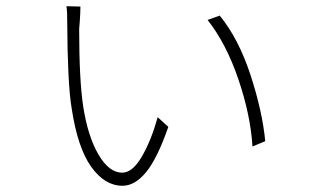

<svg xmlns="http://www.w3.org/2000/svg" viewBox="-20 -584 1040 616"><path d="M236 -516 234 -491Q234 -327 247 -242Q262 -146 296 -88Q330 -30 372 -30Q405 -30 435 -81.5Q465 -133 486 -208L520 -177Q485 -76 449 -32Q413 12 373 12Q316 12 272.5 -49Q229 -110 210 -236Q203 -276 199.5 -351.5Q196 -427 196 -490Q196 -554 193 -564L238 -563Q238 -544 236 -516ZM831 -131 790 -114Q784 -214 745 -329Q706 -444 646 -520L685 -534Q746 -459 784 -342.5Q822 -226 831 -131Z"/></svg>

Font: Merged Yaku Han JP ExtraLight
Style: Regular
Weight: 250
Designer: Ryoko NISHIZUKA 西塚涼子 (kana, bopomofo & ideographs); Paul D. Hunt (Latin, Greek & Cyrillic); Sandoll Communications 산돌커뮤니
Foundry: Adobe
Version: Version 2.004